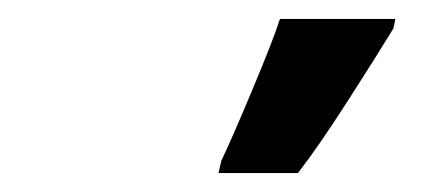

<svg xmlns="http://www.w3.org/2000/svg" viewBox="-20 -789 457 203"><path d="M295 -606Q316 -633 347.5 -682Q379 -731 396 -759L398 -769H276Q269 -747 247 -694.5Q225 -642 214 -619L211 -606Z"/></svg>

Font: Noto Sans UI Condensed ExtraBold
Style: Italic
Weight: 800
Width: 3
Designer: Monotype Design Team
Foundry: Monotype Imaging Inc.
Version: 1.001